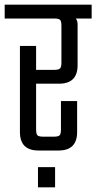

<svg xmlns="http://www.w3.org/2000/svg" viewBox="-40 -642 411 819"><path d="M351 -622V-563H283Q291 -555 291 -537V-364Q291 -285 212 -285H114V-90Q114 -70 120 -64.5Q126 -59 145 -59H189Q208 -59 214 -64.5Q220 -70 220 -90V-211H289V-79Q289 0 210 0H124Q45 0 45 -79V-446H114V-344H191Q210 -344 216 -350Q222 -356 222 -375V-532Q222 -552 216 -557.5Q210 -563 191 -563H-20V-622ZM122 157V71H195V157Z"/></svg>

Font: Teko Light
Style: Regular
Weight: 300
Designer: Manushi Parikh, Jonny Pinhorn
Foundry: Indian Type Foundry
Version: Version 1.105;PS 1.0;hotconv 1.0.78;makeotf.lib2.5.61930; tt